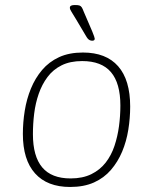

<svg xmlns="http://www.w3.org/2000/svg" viewBox="-20 -738 609 764"><path d="M259 6Q168 6 119.5 -48Q71 -102 71 -205Q71 -251 78.5 -297.5Q86 -344 103 -385.5Q120 -427 147.5 -459.5Q175 -492 215 -510.5Q255 -529 310 -529Q402 -529 450 -474.5Q498 -420 498 -314Q498 -268 490.5 -221.5Q483 -175 466 -134.5Q449 -94 421.5 -62Q394 -30 354 -12Q314 6 259 6ZM261 -28Q309 -28 343.5 -45Q378 -62 400.5 -91Q423 -120 435.5 -157.5Q448 -195 453.5 -236Q459 -277 459 -318Q459 -407 421.5 -451Q384 -495 307 -495Q259 -495 225 -478Q191 -461 169 -431.5Q147 -402 134 -364.5Q121 -327 116 -286Q111 -245 111 -204Q111 -116 148 -72Q185 -28 261 -28ZM347 -576Q342 -576 337.5 -578Q333 -580 329.5 -584Q326 -588 322 -595L284 -659Q271 -681 264.5 -691Q258 -701 258 -707Q258 -713 263 -715.5Q268 -718 278 -718Q291 -718 296.5 -716Q302 -714 305.5 -708.5Q309 -703 313 -692L347 -613Q352 -601 354.5 -593.5Q357 -586 357 -584Q357 -580 354.5 -578Q352 -576 347 -576Z"/></svg>

Font: Asap Thin
Style: Italic
Weight: 250
Italic angle: -6°
Designer: Pablo Cosgaya
Foundry: Omnibus-Type
Version: Version 3.001